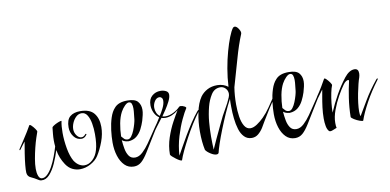

<svg xmlns="http://www.w3.org/2000/svg" viewBox="-71 -934 2385 1175"><g transform="rotate(-10 1121.0 -346.5)"><path d="M108 -1Q106 -1 103.5 -1.5Q101 -2 98 -3L92 -6Q65 -23 45.5 -31.5Q26 -40 24 -63Q23 -80 26 -111.5Q29 -143 35 -181Q41 -219 47 -253Q40 -245 33 -235Q26 -225 12 -207Q10 -204 8 -206.5Q6 -209 8 -212Q21 -232 38 -257.5Q55 -283 70 -307.5Q85 -332 92 -345Q95 -351 105.5 -341Q116 -331 125.5 -317.5Q135 -304 134 -299Q130 -288 121.5 -262.5Q113 -237 105 -204.5Q97 -172 91 -138Q85 -104 85 -76Q85 -51 91.5 -33Q98 -15 111 -13Q129 -11 146.5 -27.5Q164 -44 179 -71.5Q194 -99 206 -131Q218 -163 226 -191Q225 -201 224.5 -210Q224 -219 224 -229Q224 -249 226 -269Q228 -289 230 -308Q231 -312 241 -318.5Q251 -325 263.5 -330.5Q276 -336 284.5 -338Q293 -340 291 -336Q285 -308 285 -265Q285 -218 294 -167Q303 -116 322 -84Q336 -64 352 -55Q368 -46 384 -46Q411 -46 434.5 -68Q458 -90 468 -126Q479 -162 479 -223Q479 -257 473.5 -289Q468 -321 455 -342Q442 -363 420 -363Q400 -363 385 -348.5Q370 -334 361.5 -314Q353 -294 353 -275Q353 -253 366 -235.5Q379 -218 395 -218Q409 -218 420 -232Q423 -236 426 -233.5Q429 -231 426 -228Q418 -217 410 -213Q402 -209 394 -209Q364 -209 345.5 -234Q327 -259 327 -291Q327 -338 350 -357.5Q373 -377 413 -377Q473 -377 499 -345Q525 -313 525 -260Q525 -216 508 -170Q491 -124 468 -88Q452 -63 419.5 -45Q387 -27 352 -27Q328 -27 305.5 -38Q283 -49 266 -74Q252 -95 242.5 -118.5Q233 -142 229 -168Q217 -129 199.5 -89.5Q182 -50 159 -24.5Q136 1 108 -1Z M680 14Q646 14 623 -9Q600 -32 588 -70Q576 -108 576 -153Q576 -189 581 -229.5Q586 -270 597.5 -305.5Q609 -341 628 -361Q653 -391 709 -391Q756 -391 773.5 -371Q791 -351 791 -320Q791 -305 787 -287.5Q783 -270 778 -253Q770 -228 757.5 -203.5Q745 -179 725 -162.5Q705 -146 674 -144Q670 -144 657.5 -146.5Q645 -149 634 -158Q636 -131 641 -103.5Q646 -76 659 -57.5Q672 -39 697 -39Q721 -39 744 -60.5Q767 -82 786 -109.5Q805 -137 817 -155Q834 -180 851 -205.5Q868 -231 883 -248Q888 -254 890 -254Q896 -254 889 -245Q858 -204 824 -146Q791 -92 769 -56.5Q747 -21 727 -3.5Q707 14 680 14ZM672 -156Q684 -156 694.5 -170Q705 -184 713 -204Q721 -224 726 -242Q731 -260 732 -269Q733 -283 735.5 -302Q738 -321 738 -337Q738 -354 733.5 -366Q729 -378 716 -378Q705 -378 690.5 -363.5Q676 -349 665 -329Q650 -301 642.5 -261.5Q635 -222 634 -181Q641 -172 649.5 -164Q658 -156 672 -156Z M976 27Q973 30 963 25Q953 20 941 11Q929 2 919.5 -6.5Q910 -15 909 -20Q909 -73 926 -123.5Q943 -174 965 -214.5Q987 -255 1002 -279Q961 -246 922 -246Q908 -246 897 -250Q878 -225 859.5 -200.5Q841 -176 823 -150Q819 -144 817 -144Q816 -144 816 -146Q816 -150 819 -156Q837 -182 853.5 -207Q870 -232 884 -256Q865 -268 854.5 -291Q844 -314 844 -338Q844 -375 866 -394.5Q888 -414 919 -414Q937 -414 952.5 -406.5Q968 -399 968 -382Q968 -365 956 -341Q944 -317 929 -294.5Q914 -272 904 -258Q913 -255 924 -255Q948 -255 973.5 -268Q999 -281 1014 -297Q1017 -301 1024 -301Q1035 -301 1048 -294Q1061 -287 1056 -281Q1043 -262 1023 -219.5Q1003 -177 986 -121Q969 -65 965 -3Q975 -21 992 -51.5Q1009 -82 1030 -118Q1051 -154 1074.5 -189.5Q1098 -225 1122 -254Q1127 -260 1130 -258Q1133 -256 1129 -251Q1105 -219 1081 -180.5Q1057 -142 1036 -102.5Q1015 -63 999 -29Q983 5 976 27ZM889 -264Q899 -278 912.5 -305Q926 -332 926 -352Q926 -365 919.5 -371Q913 -377 906 -377Q888 -377 876 -358.5Q864 -340 864 -318Q864 -302 870.5 -287Q877 -272 889 -264Z M1190 29Q1175 29 1154 15.5Q1133 2 1125 -11Q1114 -61 1114 -127Q1114 -186 1125.5 -243.5Q1137 -301 1162 -337Q1179 -360 1205.5 -374Q1232 -388 1267 -388Q1287 -388 1304 -382Q1321 -376 1334 -366Q1337 -422 1346.5 -477Q1356 -532 1369.5 -580.5Q1383 -629 1397 -664.5Q1411 -700 1423 -716Q1428 -722 1434 -722Q1443 -722 1451.5 -712.5Q1460 -703 1465 -691Q1470 -679 1466 -670Q1440 -607 1417.5 -526Q1395 -445 1369 -357Q1361 -307 1361 -252Q1361 -212 1366.5 -175.5Q1372 -139 1386 -116Q1400 -93 1423 -93Q1442 -93 1464.5 -108Q1487 -123 1507 -143Q1533 -169 1552 -197.5Q1571 -226 1591 -255Q1596 -262 1600.5 -260Q1605 -258 1601 -253Q1578 -224 1556.5 -189.5Q1535 -155 1514 -120Q1505 -103 1492 -82.5Q1479 -62 1461.5 -47.5Q1444 -33 1421 -33Q1393 -33 1374.5 -52Q1356 -71 1346.5 -102Q1337 -133 1333 -170Q1329 -207 1329 -243Q1329 -256 1329 -268.5Q1329 -281 1330 -292Q1310 -255 1289.5 -208.5Q1269 -162 1251 -116.5Q1233 -71 1220.5 -34Q1208 3 1204 22Q1200 29 1190 29ZM1178 -3Q1186 -22 1205.5 -64Q1225 -106 1249 -156Q1269 -200 1290 -235Q1311 -270 1324 -302Q1329 -315 1329 -324Q1329 -344 1315.5 -358Q1302 -372 1284 -372Q1247 -372 1226.5 -339.5Q1206 -307 1196 -268Q1184 -221 1180 -175.5Q1176 -130 1176 -85Q1176 -65 1176.5 -44.5Q1177 -24 1178 -3Z M1682 14Q1648 14 1625 -9Q1602 -32 1590 -70Q1578 -108 1578 -153Q1578 -189 1583 -229.5Q1588 -270 1599.5 -305.5Q1611 -341 1630 -361Q1655 -391 1711 -391Q1758 -391 1775.5 -371Q1793 -351 1793 -320Q1793 -305 1789 -287.5Q1785 -270 1780 -253Q1772 -228 1759.5 -203.5Q1747 -179 1727 -162.5Q1707 -146 1676 -144Q1672 -144 1659.5 -146.5Q1647 -149 1636 -158Q1638 -131 1643 -103.5Q1648 -76 1661 -57.5Q1674 -39 1699 -39Q1723 -39 1746 -60.5Q1769 -82 1788 -109.5Q1807 -137 1819 -155Q1836 -180 1853 -205.5Q1870 -231 1885 -248Q1890 -254 1892 -254Q1898 -254 1891 -245Q1860 -204 1826 -146Q1793 -92 1771 -56.5Q1749 -21 1729 -3.5Q1709 14 1682 14ZM1674 -156Q1686 -156 1696.5 -170Q1707 -184 1715 -204Q1723 -224 1728 -242Q1733 -260 1734 -269Q1735 -283 1737.5 -302Q1740 -321 1740 -337Q1740 -354 1735.5 -366Q1731 -378 1718 -378Q1707 -378 1692.5 -363.5Q1678 -349 1667 -329Q1652 -301 1644.5 -261.5Q1637 -222 1636 -181Q1643 -172 1651.5 -164Q1660 -156 1674 -156Z M1901 10Q1895 10 1892 6Q1882 -5 1878 -26.5Q1874 -48 1874 -74Q1874 -107 1878.5 -142.5Q1883 -178 1888.5 -207.5Q1894 -237 1896 -250Q1889 -242 1883 -232.5Q1877 -223 1863 -205Q1862 -204 1860 -204Q1858 -204 1856.5 -206.5Q1855 -209 1856 -211Q1876 -240 1891.5 -266Q1907 -292 1918 -312Q1921 -318 1931.5 -308Q1942 -298 1951.5 -284.5Q1961 -271 1960 -266Q1953 -249 1947 -220Q1941 -191 1937.5 -159Q1934 -127 1934 -100Q1957 -154 1985 -204Q2013 -254 2048 -299Q2079 -338 2111 -338Q2136 -338 2136 -309Q2136 -297 2132 -284Q2127 -271 2120.5 -245.5Q2114 -220 2108 -189.5Q2102 -159 2098.5 -130Q2095 -101 2095 -79Q2095 -57 2099 -49Q2120 -84 2152.5 -139.5Q2185 -195 2233 -254Q2238 -260 2241 -258Q2244 -256 2240 -251Q2192 -187 2158.5 -125.5Q2125 -64 2110 -19Q2107 -16 2089.5 -22Q2072 -28 2056 -38Q2040 -48 2038 -54Q2039 -114 2047.5 -171Q2056 -228 2066 -270Q2069 -280 2061 -280Q2056 -280 2047.5 -274.5Q2039 -269 2030 -256Q2013 -233 1991.5 -194.5Q1970 -156 1954.5 -113.5Q1939 -71 1939 -35Q1939 -12 1942 -4Q1933 -1 1921 4.5Q1909 10 1901 10Z"/></g></svg>

Font: Festive
Style: Regular
Weight: 400
Designer: Robert E. Leuschke
Foundry: Robert E. Leuschke
Version: Version 1.101; ttfautohint (v1.8.3)